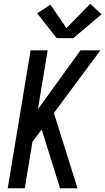

<svg xmlns="http://www.w3.org/2000/svg" viewBox="-20 -1003 561 1023"><path d="M21 0 143 -735H234L182 -421L409 -735H515L267 -401L393 0H300L212 -281L202 -313L153 -248L112 0ZM282 -800 178 -932 249 -978 334 -853 461 -983 521 -927 371 -800Z"/></svg>

Font: Iosevka SS04 Medium
Style: Italic
Weight: 500
Italic angle: -9°
Monospace: yes
Designer: Belleve Invis
Foundry: Belleve Invis
Version: Version 19.0.0; ttfautohint (v1.8.4)